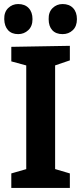

<svg xmlns="http://www.w3.org/2000/svg" viewBox="-20 -931 402 951"><path d="M326 -632 238 -602 253 -624V-77L238 -98L326 -72V0H36V-72L123 -97L110 -77V-624L128 -602L36 -627V-699L326 -704ZM290 -762Q257 -762 239 -781.5Q221 -801 221 -836Q220 -871 240.5 -891Q261 -911 290 -911Q323 -911 342 -891Q361 -871 361 -836Q361 -801 340.5 -781.5Q320 -762 290 -762ZM70 -762Q38 -762 20 -781.5Q2 -801 1 -836Q0 -871 20.5 -891Q41 -911 70 -911Q103 -911 122 -891Q141 -871 141 -836Q141 -801 120 -781.5Q99 -762 70 -762Z"/></svg>

Font: Bitter Thin
Style: Bold
Weight: 700
Version: Version 3.021